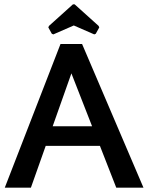

<svg xmlns="http://www.w3.org/2000/svg" viewBox="-20 -862 679 882"><path d="M639 0H514L439 -192H190L122 0H2L258 -660H357ZM222 -282H403L308 -525ZM323 -842 433 -743 436 -736 420 -707 413 -704 319 -745 225 -704 218 -707 202 -736 205 -743 315 -842Z"/></svg>

Font: Quattrocento Sans
Style: Bold
Weight: 700
Designer: Pablo Impallari
Foundry: Pablo Impallari, Igino Marini, Brenda Gallo
Version: Version 2.000